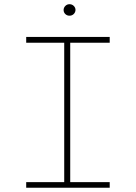

<svg xmlns="http://www.w3.org/2000/svg" viewBox="-20 -885 640 905"><path d="M103.5 -710.9H497.1V-683.6H311V-26.4H497.1V0H103.5V-26.4H282.7V-683.6H103.5ZM279.8 -837.9Q279.8 -848.6 287.8 -856.9Q295.9 -865.2 307.6 -865.2Q319.3 -865.2 327.6 -857.2Q335.9 -849.1 335.9 -837.9Q335.4 -826.7 327.4 -818.8Q319.3 -811 307.6 -811Q295.9 -811 287.8 -818.8Q279.8 -826.7 279.8 -837.9Z"/></svg>

Font: Roboto Mono Thin
Style: Regular
Weight: 250
Designer: Google
Version: Version 2.000985; 2015; ttfautohint (v1.3)